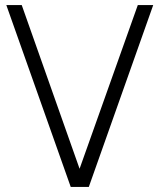

<svg xmlns="http://www.w3.org/2000/svg" viewBox="-20 -740 632 760"><path d="M331.5 0 586.5 -720H525.5L295 -72L66 -720H5L260 0Z"/></svg>

Font: Hauora Light
Style: Regular
Weight: 300
Designer: Wayne Shih
Foundry: WCYS
Version: Version 1.001;hotconv 1.0.109;makeotfexe 2.5.65596